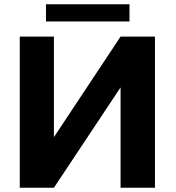

<svg xmlns="http://www.w3.org/2000/svg" viewBox="-20 -883 826 903"><path d="M547.1 -711 233.6 -238V-711H73V0H233.6L547.1 -472V0H708.8V-711ZM588.9 -782V-863H196.2V-782Z"/></svg>

Font: Asimov
Style: Wid
Weight: 500
Designer: Google
Version: Version 2.000980; 2014